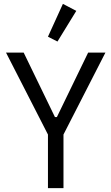

<svg xmlns="http://www.w3.org/2000/svg" viewBox="-20 -969 574 989"><path d="M307 0H227V-276L11 -698H102L263 -366H273L434 -698H523L307 -276ZM373 -913 276 -755 227 -780 304 -949Z"/></svg>

Font: IBM Plex Sans Condensed
Style: Regular
Weight: 400
Width: 3
Designer: Mike Abbink, Paul van der Laan, Pieter van Rosmalen
Foundry: Bold Monday
Version: Version 3.201